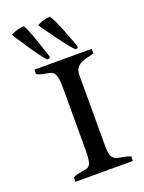

<svg xmlns="http://www.w3.org/2000/svg" viewBox="-161 -947 765 1022"><g transform="rotate(-20 221.0 -436.0)"><path d="M296.9 -127Q296.9 -78.6 306.2 -64.9Q315.4 -51.3 325 -47.4Q334.5 -43.5 346.9 -41Q359.4 -38.6 375 -35.6Q390.6 -32.7 409.2 -25.9L408.2 0H83.5V-25.4Q105.5 -35.6 130.6 -39.1Q155.8 -42.5 164.8 -45.7Q173.8 -48.8 180.2 -58.6Q191.9 -77.1 191.9 -135.7V-502.9Q191.9 -580.6 159.2 -589.8Q148.9 -592.8 136.7 -594.7Q101.1 -599.6 81.5 -610.8L82.5 -635.7H406.2L407.2 -610.4Q389.6 -604.5 370.1 -600.1Q350.6 -595.7 334.5 -587.9Q296.9 -569.8 296.9 -527.8ZM340.8 -669.9Q335.4 -663.1 325.2 -663.1Q307.6 -677.2 256.3 -746.6Q190.4 -836.4 182.1 -851.1Q217.8 -872.1 255.9 -872.1Q273.4 -848.6 301.3 -777.8Q338.9 -682.6 340.8 -669.9ZM33.7 -851.6Q73.7 -872.1 107.4 -872.1Q124.5 -852.5 177.2 -689.5Q182.1 -674.3 182.6 -670.9Q177.7 -663.1 166 -663.1Q139.2 -686 45.9 -830.6Q36.1 -845.7 33.7 -851.6Z"/></g></svg>

Font: RadleyRegular
Style: Regular
Weight: 400
Designer: vernon adams
Foundry: vernon adams
Version: Version 1.000;PS 001.001;hotconv 1.0.56